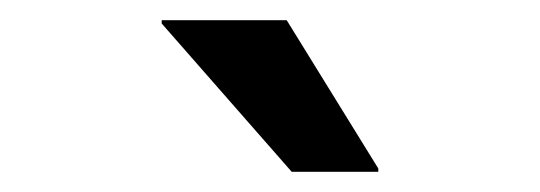

<svg xmlns="http://www.w3.org/2000/svg" viewBox="-20 -736 540 192"><path d="M271.7 -564.2 141.7 -712.5V-715.8H266.7L358.3 -567.5V-564.2Z"/></svg>

Font: Funnel Sans Light Medium
Style: Regular
Weight: 500
Version: Version 1.000